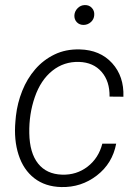

<svg xmlns="http://www.w3.org/2000/svg" viewBox="-20 -735 544 765"><path d="M34.7 0ZM227.1 -39.1Q284.7 -37.1 328.9 -71Q373 -105 387.7 -162.6H442.9Q428.2 -84 366 -35.9Q303.7 12.2 224.1 10.3Q160.2 8.8 116.7 -24.9Q73.2 -58.6 54 -118.2Q34.7 -177.7 41.5 -252.4L43.5 -273.4Q49.3 -324.7 68.6 -373Q87.9 -421.4 120.1 -458.7Q152.3 -496.1 197 -517.8Q241.7 -539.6 297.9 -538.1Q378.9 -536.1 426.8 -483.4Q474.6 -430.7 471.7 -349.6L416.5 -350.1Q417.5 -411.1 384.8 -448.7Q352.1 -486.3 295.4 -488.3Q234.9 -490.2 188.5 -453.1Q142.1 -416 118.7 -348.1Q95.2 -280.3 96.7 -204.1Q98.1 -125.5 131.8 -83.3Q165.5 -41 227.1 -39.1ZM276.4 -674.8Q277.8 -690.9 289.6 -702.6Q301.3 -714.4 317.9 -714.8Q335 -715.3 345.9 -703.6Q356.9 -691.9 355.5 -674.8Q354.5 -658.2 342.3 -647.2Q330.1 -636.2 314 -635.7Q296.9 -635.3 286.1 -646.5Q275.4 -657.7 276.4 -674.8Z"/></svg>

Font: Roboto Light
Style: Italic
Weight: 300
Italic angle: -12°
Designer: Google
Version: Version 2.134; 2016; ttfautohint (v1.6)